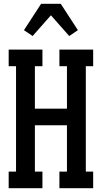

<svg xmlns="http://www.w3.org/2000/svg" viewBox="-20 -998 540 1018"><path d="M26 0V-88H65V-647H26V-735H205V-647H165V-422H335V-647H295V-735H474V-647H435V-88H474V0H295V-88H335V-334H165V-88H205V0ZM153 -807 107 -838 198 -978H302L393 -838L347 -807L250 -917Z"/></svg>

Font: Iosevka Curly Slab Semibold
Style: Regular
Weight: 600
Monospace: yes
Designer: Belleve Invis
Foundry: Belleve Invis
Version: Version 22.1.2; ttfautohint (v1.8.4)